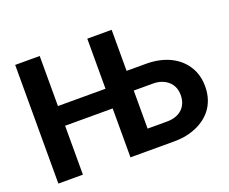

<svg xmlns="http://www.w3.org/2000/svg" viewBox="-115 -896 1289 1081"><g transform="rotate(-20 529.0 -355.5)"><path d="M211 -411V-711H64V0H211V-293H496V0H759C801 0 839 -6 872 -18C960 -49 1028 -117 1028 -233C1028 -266 1022 -297 1010 -325C972 -411 883 -465 759 -465H642V-711H496V-411ZM642 -347H759C780 -347 798 -343 813 -337C852 -321 882 -288 882 -234C882 -161 833 -119 759 -119H642Z"/></g></svg>

Font: Asimov
Style: Regular
Weight: 500
Designer: Google
Version: Version 2.000980; 2014